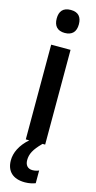

<svg xmlns="http://www.w3.org/2000/svg" viewBox="-148 -795 529 1063"><g transform="rotate(15 116.0 -263.0)"><path d="M117 -757C72 -757 53 -732 53 -691C53 -649 74 -625 116 -625C158 -625 180 -648 180 -691C180 -732 161 -757 117 -757ZM98 109C98 74 112 45 157 0H172V-543H61V0H81C32 43 11 90 11 133C11 195 48 231 117 231C143 231 164 225 177 220V147C169 151 156 155 140 155C113 155 98 137 98 109Z"/></g></svg>

Font: Noto Sans Hebrew ExtraCondensed SemiBold
Style: Regular
Weight: 600
Width: 2
Designer: Ben Nathan
Foundry: Google LLC
Version: Version 3.001